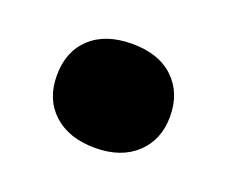

<svg xmlns="http://www.w3.org/2000/svg" viewBox="-49 -444 390 329"><g transform="rotate(20 145.5 -279.0)"><path d="M145.5 -185Q98 -185 70 -210.5Q42 -236 42 -279.5Q42 -323.5 69.5 -349Q97 -374.5 145.5 -374.5Q194 -374.5 221.2 -348.5Q248.5 -322.5 248.5 -279.5Q248.5 -237 220.8 -211Q193 -185 145.5 -185Z"/></g></svg>

Font: Encode Sans Semi Expanded
Style: Bold
Weight: 700
Width: 6
Designer: Multiple Designers
Foundry: Impallari Type
Version: Version 3.000; ttfautohint (v1.8.3) -l 8 -r 50 -G 200 -x 14 